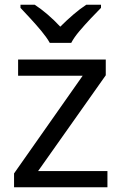

<svg xmlns="http://www.w3.org/2000/svg" viewBox="-20 -786 510 806"><path d="M431 0H39V-58L327 -468H56V-536H424V-470L140 -68H431ZM189 -606Q176 -629 154 -655.5Q132 -682 108 -708Q84 -734 66 -753V-766H126Q152 -749 180 -725Q208 -701 233 -674Q260 -701 288 -725Q316 -749 342 -766H404V-753Q385 -734 360.5 -708Q336 -682 313.5 -655.5Q291 -629 279 -606Z"/></svg>

Font: Noto Sans Tifinagh Rhissa Ixa
Style: Regular
Weight: 400
Designer: JamraPatel
Foundry: JamraPatel LLC
Version: Version 2.006; ttfautohint (v1.8.4.7-5d5b)